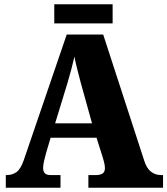

<svg xmlns="http://www.w3.org/2000/svg" viewBox="-20 -875 780 895"><path d="M7 0V-59H13Q37 -59 56.5 -72.5Q76 -86 91 -129L291 -714H461L653 -124Q664 -90 684 -74.5Q704 -59 730 -59H740V0H392V-59H430Q445 -59 457 -65.5Q469 -72 469 -91Q469 -105 465 -119.5Q461 -134 459 -141L430 -233H216L194 -159Q191 -147 186 -127Q181 -107 181 -92Q181 -77 188.5 -68Q196 -59 216 -59H262V0ZM237 -300H409L356 -491Q349 -519 341 -549Q333 -579 327 -611Q312 -547 296 -493ZM233 -766V-855H505V-766Z"/></svg>

Font: Noto Serif Hebrew SemiCondensed Black
Style: Regular
Weight: 900
Width: 4
Designer: Monotype Design Team
Foundry: Monotype Imaging Inc.
Version: Version 2.004; ttfautohint (v1.8.4.7-5d5b)